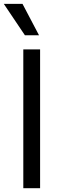

<svg xmlns="http://www.w3.org/2000/svg" viewBox="-34 -986 318 1006"><path d="M176.1 -727.3H88.1V0H176.1ZM-14.2 -965.9 96.6 -801.1H170.5L83.8 -965.9Z"/></svg>

Font: Magic Ui Pro
Style: Regular
Weight: 400
Designer: Stefan Endress, Andreas Faust
Version: Version 1.000;FEAKit 1.0